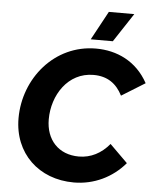

<svg xmlns="http://www.w3.org/2000/svg" viewBox="-61 -963 835 1030"><g transform="rotate(5 356.5 -448.0)"><path d="M375 16C484 16 582 -32 650 -112L554 -207C510 -154 454 -125 390 -125C280 -125 212 -200 212 -310C212 -440 293 -568 431 -568C506 -568 555 -533 587 -470L713 -548C651 -662 544 -710 432 -710C208 -710 50 -516 50 -302C50 -113 186 16 375 16ZM620 -912H483L399 -757H518Z"/></g></svg>

Font: Fixel Display
Style: Bold Italic
Weight: 700
Italic angle: -10°
Designer: AlfaBravo + MacPaw
Foundry: Kyrylo Tkachov, Marchela Mozhyna, Serhii Makarenko, Maria Weinstein, Zakhar Kryvoshyya
Version: Version 1.210;Glyphs 3.2 (3217)